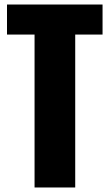

<svg xmlns="http://www.w3.org/2000/svg" viewBox="-20 -830 485 850"><path d="M133 0V-677H11V-810H434V-677H313V0Z"/></svg>

Font: Oswald
Style: Bold
Weight: 700
Designer: Vernon Adams
Foundry: Vernon Adams
Version: Version 4.103;gftools[0.9.33.dev8+g029e19f]